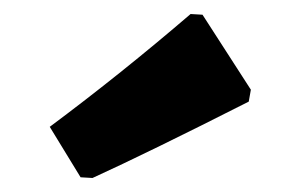

<svg xmlns="http://www.w3.org/2000/svg" viewBox="-20 -775 428 274"><path d="M252 -755 269 -754 338 -647 335 -630Q193 -558 112 -521L95 -522L51 -594Q153 -670 252 -755Z"/></svg>

Font: Alegreya Sans Black
Style: Regular
Weight: 900
Designer: Juan Pablo del Peral
Foundry: Huerta Tipografica
Version: Version 2.007